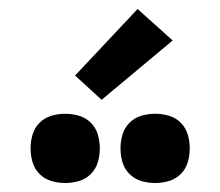

<svg xmlns="http://www.w3.org/2000/svg" viewBox="-20 -1000 490 427"><path d="M325 -593Q309 -593 294 -597.5Q279 -602 268 -613Q257 -624 252.5 -639Q248 -654 248 -670Q248 -686 252.5 -701Q257 -716 268 -727Q279 -738 294 -742.5Q309 -747 325 -747Q341 -747 356 -742.5Q371 -738 382 -727Q393 -716 397.5 -701Q402 -686 402 -670Q402 -654 397.5 -639Q393 -624 382 -613Q371 -602 356 -597.5Q341 -593 325 -593ZM125 -593Q109 -593 94 -597.5Q79 -602 68 -613Q57 -624 52.5 -639Q48 -654 48 -670Q48 -686 52.5 -701Q57 -716 68 -727Q79 -738 94 -742.5Q109 -747 125 -747Q141 -747 156 -742.5Q171 -738 182 -727Q193 -716 197.5 -701Q202 -686 202 -670Q202 -654 197.5 -639Q193 -624 182 -613Q171 -602 156 -597.5Q141 -593 125 -593ZM206 -778 147 -832 286 -980 364 -910Z"/></svg>

Font: Zed Sans Extended
Style: Bold
Weight: 700
Width: 7
Designer: Belleve Invis
Foundry: Belleve Invis
Version: Version 1.0.0; ttfautohint (v1.8.4)